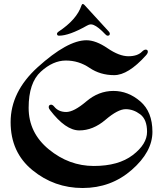

<svg xmlns="http://www.w3.org/2000/svg" viewBox="-20 -920 817 962"><path d="M33.2 0ZM265.6 -750.5Q265.6 -756.3 272.9 -761.2Q364.7 -821.8 388.2 -892.6Q390.6 -899.9 394.8 -899.9Q398.9 -899.9 403.3 -895L524.9 -762.2Q530.3 -756.3 530.3 -751.5Q530.3 -741.2 519.5 -741.2Q514.2 -741.2 507.8 -748Q472.7 -785.2 449.2 -794.9Q441.9 -797.9 434.3 -797.9Q426.8 -797.9 415.5 -791.5Q326.7 -741.2 275.9 -741.2Q265.6 -741.2 265.6 -750.5ZM168.5 -583Q317.9 -718.3 413.1 -718.3Q460.4 -718.3 519 -678.2Q577.6 -638.2 623.3 -638.2Q668.9 -638.2 691.4 -661.1Q701.7 -671.4 710 -671.4Q720.7 -671.4 720.7 -660.6Q720.7 -652.8 710.9 -642.1Q622.1 -543.5 552.2 -543.5Q482.4 -543.5 428.5 -580.1Q374.5 -616.7 310.1 -616.7Q245.6 -616.7 184.6 -561Q123.5 -505.4 123.5 -379.9Q123.5 -254.4 224.9 -171.4Q326.2 -88.4 450 -88.4Q573.7 -88.4 645.3 -143.1Q716.8 -197.8 716.8 -259.5Q716.8 -321.3 682.6 -347.2Q648.4 -373 609.6 -373Q570.8 -373 508.5 -319.8Q446.3 -266.6 377.4 -266.6Q308.6 -266.6 230.5 -368.7Q224.1 -377 224.1 -382.8Q224.1 -395.5 236.3 -395.5Q243.7 -395.5 252 -385.3Q273.4 -358.9 311.8 -358.9Q350.1 -358.9 412.1 -411.6Q474.1 -464.4 548.1 -464.4Q622.1 -464.4 682.9 -412.1Q743.7 -359.9 743.7 -259.5Q743.7 -159.2 639.9 -68.6Q536.1 22 394 22Q252 22 142.6 -67.4Q33.2 -156.7 33.2 -308.3Q33.2 -460 168.5 -583Z"/></svg>

Font: UnifrakturMaguntia
Style: Book
Weight: 400
Designer: j. 'mach' wust, Gerrit Ansmann, Georg Duffner, based on a font by Peter Wiegel, original typeface by Carl Albert Fahrenw
Version: Version 2017-03-19